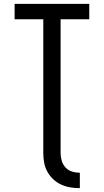

<svg xmlns="http://www.w3.org/2000/svg" viewBox="-20 -755 540 998"><path d="M395 223Q370 223 345.5 219Q321 215 298 204.5Q275 194 256.5 176.5Q238 159 226 137Q214 115 209.5 90.5Q205 66 205 41V-655H56V-735H444V-655H295V41Q295 61 301 81Q307 101 321 116Q335 131 355 137Q375 143 395 143Z"/></svg>

Font: Iosevka Medium
Style: Regular
Weight: 500
Monospace: yes
Designer: Belleve Invis
Foundry: Belleve Invis
Version: Version 32.5.0; ttfautohint (v1.8.4)